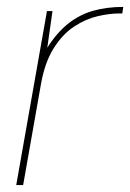

<svg xmlns="http://www.w3.org/2000/svg" viewBox="-20 -536 377 556"><path d="M27 0 116 -504H132L117 -398Q145 -442 178 -468Q211 -494 250.5 -505Q290 -516 337 -516L334 -497H324Q297 -497 262.5 -489Q228 -481 194.5 -459Q161 -437 135 -395.5Q109 -354 98 -289L47 0Z"/></svg>

Font: DM Sans Thin
Style: Italic
Weight: 250
Italic angle: -10°
Designer: Colophon Foundry, Jonny Pinhorn
Foundry: Colophon Foundry
Version: Version 4.004;gftools[0.9.30]